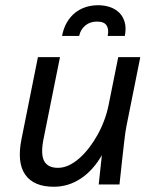

<svg xmlns="http://www.w3.org/2000/svg" viewBox="-20 -710 590 739"><path d="M466.8 -225.1Q464.8 -215.8 462.6 -200.7Q460.4 -185.5 457.5 -159.9Q454.6 -134.3 450.2 -95.5Q445.8 -56.6 439.9 0H359.9L372.1 -112.8Q338.4 -54.2 290.8 -22.7Q243.2 8.8 187 8.8Q109.4 8.8 76.9 -38.1Q44.4 -85 63 -175.8L126 -490.2H210.9L147.9 -176.8Q135.7 -117.7 149.7 -90.8Q163.6 -64 203.1 -64Q224.1 -64 244.9 -73.7Q265.6 -83.5 285.4 -100.8Q305.2 -118.2 323 -141.4Q340.8 -164.6 355.7 -191.4Q370.6 -218.3 381.3 -247.3Q392.1 -276.4 397.9 -305.2L435.1 -490.2H520ZM218.8 -571.8Q224.6 -601.6 237.5 -623.8Q250.5 -646 268.8 -660.6Q287.1 -675.3 309.8 -682.6Q332.5 -689.9 357.9 -689.9Q382.3 -689.9 403.6 -682.6Q424.8 -675.3 439.5 -660.6Q454.1 -646 460.2 -623.8Q466.3 -601.6 460.4 -571.8H394.5Q399.9 -596.7 390.4 -611.8Q380.9 -627 353.5 -627Q326.7 -627 308.3 -611.8Q290 -596.7 284.7 -571.8Z"/></svg>

Font: Code New Roman
Style: Italic
Weight: 400
Italic angle: -11°
Monospace: yes
Designer: Sam Radian
Foundry: Code New Roman
Version: Version 1.508 October 19, 2014